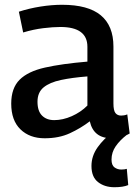

<svg xmlns="http://www.w3.org/2000/svg" viewBox="-20 -569 567 804"><path d="M27 -135Q27 -200 62 -235Q97 -270 168 -286Q239 -302 346 -311V-373Q346 -456 233 -456Q202 -456 161 -451Q120 -446 77 -433L59 -520Q102 -534 149.5 -541.5Q197 -549 240 -549Q349 -549 402 -505Q455 -461 455 -374V-136Q455 -106 463.5 -95.5Q472 -85 487 -85Q492 -85 499 -86Q506 -87 513 -90L523 -10Q489 10 447 10Q372 10 356 -61Q318 -32 272.5 -11Q227 10 167 10Q104 10 65.5 -27.5Q27 -65 27 -135ZM137 -143Q137 -104 156 -85Q175 -66 207 -66Q243 -66 280.5 -82.5Q318 -99 346 -127V-249Q282 -244 235 -234Q188 -224 162.5 -203Q137 -182 137 -143ZM459 215Q418 215 390.5 193.5Q363 172 363 126Q363 84 389 47.5Q415 11 453 -16L512 -5Q482 18 464.5 43.5Q447 69 447 99Q447 123 459.5 132Q472 141 488 141Q502 141 511 138L517 206Q496 215 459 215Z"/></svg>

Font: Georama Medium
Style: Regular
Weight: 500
Designer: Jean-Baptiste Levee
Foundry: Production Type
Version: Version 1.000